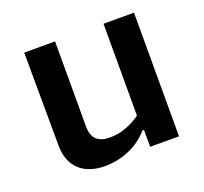

<svg xmlns="http://www.w3.org/2000/svg" viewBox="-99 -641 818 769"><g transform="rotate(-20 310.0 -257.0)"><path d="M76 -526.5 78 -128.5C78.5 -41.5 131.5 11.5 226 11.5C301 11.5 372.5 -21 414.5 -72H421V0.5H544V-526.5H414V-135C376 -108 332.5 -89.5 285 -89.5C237 -89.5 207.5 -108.5 207.5 -164V-526.5Z"/></g></svg>

Font: Monaspace Argon SemiBold
Style: Regular
Weight: 600
Designer: Riley Cran & the Lettermatic Team
Foundry: Lettermatic
Version: Version 1.000 (Monaspace Argon)